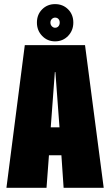

<svg xmlns="http://www.w3.org/2000/svg" viewBox="-20 -890 522 910"><path d="M10.5 0H200.5L212 -154H271L281.5 0H471.5L383 -676H97.5ZM220.5 -286.5 240 -548.5H242.5L262 -286.5ZM241 -694Q278 -694 302.8 -719.8Q327.5 -745.5 327.5 -783Q327.5 -821 302.8 -845.8Q278 -870.5 241 -870.5Q204.5 -870.5 179.8 -845.8Q155 -821 155 -783Q155 -745.5 179.8 -719.8Q204.5 -694 241 -694ZM241 -758.5Q232.5 -758.5 225.8 -765.5Q219 -772.5 219 -783Q219 -793.5 225.8 -800Q232.5 -806.5 241 -806.5Q251 -806.5 257 -800Q263 -793.5 263 -783Q263 -772.5 257 -765.5Q251 -758.5 241 -758.5Z"/></svg>

Font: Anybody ExtraCondensed Black
Style: Regular
Weight: 900
Width: 2
Version: Version 1.113;gftools[0.9.25]